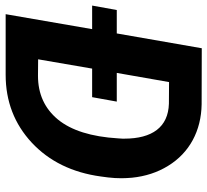

<svg xmlns="http://www.w3.org/2000/svg" viewBox="-54 -704 751 696"><g transform="rotate(90 322.0 -355.5)"><path d="M244.6 0C340.8 0 422.9 -31.7 490.7 -94.7C558.1 -157.7 599.1 -241.2 613.3 -345.2L616.7 -371.1C618.7 -387.7 619.6 -403.8 619.6 -419.9C619.6 -432.6 618.7 -445.3 617.7 -458C612.8 -506.3 598.6 -550.3 574.7 -588.9C527.3 -666.5 447.3 -709 351.6 -710.4L148.4 -710.9L94.7 -402.8H9.8L-6.3 -313.5H79.1L24.9 0ZM341.8 -402.8H237.8L271 -592.3L349.1 -591.8C434.6 -589.4 476.1 -530.8 476.1 -430.2C476.1 -428.2 476.1 -425.8 476.1 -423.3L475.1 -407.7C469.2 -310.5 446.3 -237.8 406.7 -189.5C366.7 -141.1 314 -117.2 248 -117.2L188.5 -117.7L222.2 -313.5H325.7Z"/></g></svg>

Font: Roboto
Style: Bold Italic
Weight: 700
Italic angle: -12°
Designer: Google
Version: Version 2.137; 2017